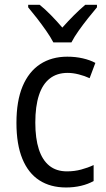

<svg xmlns="http://www.w3.org/2000/svg" viewBox="-20 -786 451 815"><path d="M260.3 9.8Q194.3 9.8 147.2 -20.5Q100.1 -50.8 75 -111.8Q49.8 -172.9 49.8 -264.6Q49.8 -357.4 75.9 -419.7Q102.1 -481.9 150.6 -513.7Q199.2 -545.4 265.6 -545.4Q300.8 -545.4 331.5 -538.3Q362.3 -531.2 384.8 -519L360.4 -454.1Q339.4 -463.9 314.5 -470.2Q289.6 -476.6 267.1 -476.6Q221.7 -476.6 191.2 -452.6Q160.6 -428.7 145.3 -381.8Q129.9 -335 129.9 -265.6Q129.9 -198.7 144.8 -152.6Q159.7 -106.4 189.5 -82.5Q219.2 -58.6 264.2 -58.6Q295.9 -58.6 324.2 -66.2Q352.5 -73.7 377.4 -85.4V-17.6Q354 -4.4 324 2.7Q293.9 9.8 260.3 9.8ZM206.5 -606Q194.8 -628.4 176.3 -655Q157.7 -681.6 137.5 -707.8Q117.2 -733.9 99.6 -754.9V-765.6H148.4Q170.9 -747.6 196.3 -721.7Q221.7 -695.8 244.6 -668.9Q270.5 -697.8 293.2 -720.5Q315.9 -743.2 341.8 -765.6H391.6V-754.9Q374.5 -734.9 353.8 -708.7Q333 -682.6 314 -655.8Q294.9 -628.9 283.2 -606Z"/></svg>

Font: Open Sans SemiCondensed
Style: Regular
Weight: 400
Width: 4
Designer: Monotype Design Team
Foundry: Monotype Imaging Inc.
Version: Version 3.000